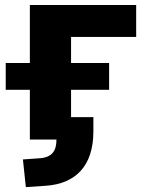

<svg xmlns="http://www.w3.org/2000/svg" viewBox="-20 -559 583 769"><path d="M162.6 185.1C281.7 177.2 354 106.9 354 -32.7V-89.8H264.6V-199.2H417V-306.6H264.6V-411.1H525.4V-539.1H99.6V-306.6H2.9V-199.2H99.6V0H206.1C206.1 42.5 190.9 70.8 140.6 74.7L71.8 79.6L83.5 190.4Z"/></svg>

Font: Winston ExtraBold
Style: Regular
Weight: 800
Designer: Vernon Adams, Kim Jin-seong, David Berlow, Cristiano Sobral
Foundry: The Winston Project Authors
Version: Version 3.004